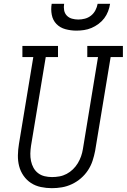

<svg xmlns="http://www.w3.org/2000/svg" viewBox="-20 -975 662 1003"><path d="M251 8Q222 8 193.5 2Q165 -4 142 -19Q119 -34 103 -57Q87 -80 80 -107Q73 -134 73.5 -163.5Q74 -193 79 -223L154 -677H97V-735H283V-677H219L142 -213Q139 -193 138.5 -173Q138 -153 142 -134Q146 -115 155 -98.5Q164 -82 179 -70.5Q194 -59 213 -54.5Q232 -50 252 -50Q271 -50 290.5 -53.5Q310 -57 328 -66.5Q346 -76 361 -90.5Q376 -105 386.5 -122.5Q397 -140 403.5 -158.5Q410 -177 413 -196L492 -677H436V-735H622V-677H558L477 -187Q472 -161 463.5 -135Q455 -109 439.5 -85.5Q424 -62 402.5 -43.5Q381 -25 355.5 -13Q330 -1 303.5 3.5Q277 8 251 8ZM379 -815Q350 -815 322 -822.5Q294 -830 275 -849.5Q256 -869 250.5 -897.5Q245 -926 250 -955H315Q312 -938 315 -921.5Q318 -905 329 -893.5Q340 -882 356 -877.5Q372 -873 389 -873Q406 -873 423.5 -877.5Q441 -882 455.5 -893.5Q470 -905 478.5 -921.5Q487 -938 490 -955H555Q552 -935 544.5 -915.5Q537 -896 524.5 -879.5Q512 -863 494.5 -850Q477 -837 458 -829Q439 -821 419 -818Q399 -815 379 -815Z"/></svg>

Font: Iosevka Etoile Light Oblique
Style: Regular
Weight: 300
Italic angle: -9°
Designer: Belleve Invis
Foundry: Belleve Invis
Version: Version 15.5.2; ttfautohint (v1.8.4)